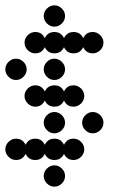

<svg xmlns="http://www.w3.org/2000/svg" viewBox="-20 -700 472 720"><path d="M156 -12Q144 -24 144 -40Q144 -56 156 -68Q168 -80 184 -80Q200 -80 212 -68Q224 -56 224 -40Q224 -24 212 -12Q200 0 184 0Q168 0 156 -12ZM40 -180Q65 -180 76 -157Q87 -180 112 -180Q137 -180 148 -157Q159 -180 184 -180Q209 -180 220 -157Q231 -180 256 -180Q272 -180 284 -168Q296 -156 296 -140Q296 -124 284 -112Q272 -100 256 -100Q231 -100 220 -123Q209 -100 184 -100Q159 -100 148 -123Q137 -100 112 -100Q87 -100 76 -123Q65 -100 40 -100Q24 -100 12 -112Q0 -124 0 -140Q0 -156 12 -168Q24 -180 40 -180ZM300 -212Q288 -224 288 -240Q288 -256 300 -268Q312 -280 328 -280Q344 -280 356 -268Q368 -256 368 -240Q368 -224 356 -212Q344 -200 328 -200Q312 -200 300 -212ZM156 -212Q144 -224 144 -240Q144 -256 156 -268Q168 -280 184 -280Q200 -280 212 -268Q224 -256 224 -240Q224 -224 212 -212Q200 -200 184 -200Q168 -200 156 -212ZM112 -380Q137 -380 148 -357Q159 -380 184 -380Q209 -380 220 -357Q231 -380 256 -380Q272 -380 284 -368Q296 -356 296 -340Q296 -324 284 -312Q272 -300 256 -300Q231 -300 220 -323Q209 -300 184 -300Q159 -300 148 -323Q137 -300 112 -300Q96 -300 84 -312Q72 -324 72 -340Q72 -356 84 -368Q96 -380 112 -380ZM156 -412Q144 -424 144 -440Q144 -456 156 -468Q168 -480 184 -480Q200 -480 212 -468Q224 -456 224 -440Q224 -424 212 -412Q200 -400 184 -400Q168 -400 156 -412ZM12 -412Q0 -424 0 -440Q0 -456 12 -468Q24 -480 40 -480Q56 -480 68 -468Q80 -456 80 -440Q80 -424 68 -412Q56 -400 40 -400Q24 -400 12 -412ZM112 -580Q137 -580 148 -557Q159 -580 184 -580Q209 -580 220 -557Q231 -580 256 -580Q281 -580 292 -557Q303 -580 328 -580Q344 -580 356 -568Q368 -556 368 -540Q368 -524 356 -512Q344 -500 328 -500Q303 -500 292 -523Q281 -500 256 -500Q231 -500 220 -523Q209 -500 184 -500Q159 -500 148 -523Q137 -500 112 -500Q96 -500 84 -512Q72 -524 72 -540Q72 -556 84 -568Q96 -580 112 -580ZM156 -612Q144 -624 144 -640Q144 -656 156 -668Q168 -680 184 -680Q200 -680 212 -668Q224 -656 224 -640Q224 -624 212 -612Q200 -600 184 -600Q168 -600 156 -612Z"/></svg>

Font: Dotrice Condensed
Style: Regular
Weight: 400
Width: 2
Monospace: yes
Designer: Paul Flo Williams
Foundry: His Deeds Are Dust
Version: Version 1.001